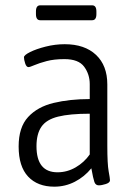

<svg xmlns="http://www.w3.org/2000/svg" viewBox="-20 -695 505 721"><path d="M184 6Q121 6 85.5 -32Q50 -70 50 -145Q50 -217 85.5 -255.5Q121 -294 181.5 -308.5Q242 -323 317 -323V-379Q317 -416 296 -444.5Q275 -473 222 -473Q183 -473 155 -465.5Q127 -458 109.5 -450.5Q92 -443 87 -443Q79 -443 74.5 -457Q70 -471 70 -480Q70 -488 93 -499.5Q116 -511 151.5 -520Q187 -529 223 -529Q298 -529 340.5 -489Q383 -449 383 -378V-148Q383 -79 388 -52Q393 -25 393 -18Q393 -9 377.5 -4Q362 1 351 1Q339 1 334.5 -11.5Q330 -24 323 -63Q297 -31 261 -12.5Q225 6 184 6ZM196 -48Q232 -48 264 -66.5Q296 -85 317 -115V-268Q242 -268 198 -257Q154 -246 135.5 -219Q117 -192 117 -146Q117 -48 196 -48ZM131 -619Q115 -619 115 -642V-652Q115 -675 131 -675H326Q342 -675 342 -652V-642Q342 -619 326 -619Z"/></svg>

Font: Asap Condensed Light
Style: Regular
Weight: 300
Width: 3
Designer: Pablo Cosgaya
Foundry: Omnibus-Type
Version: Version 3.001; ttfautohint (v1.8.4.7-5d5b)